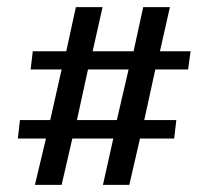

<svg xmlns="http://www.w3.org/2000/svg" viewBox="-20 -519 573 539"><path d="M109 -130H30L36 -182H121L153 -324H66L72 -375H166L193 -499H268L240 -375H355L382 -499H457L429 -375H515L508 -324H416L385 -182H475L469 -130H373L343 0H269L298 -130H183L153 0H78ZM308 -182 341 -324H227L196 -182Z"/></svg>

Font: Rasa Medium
Style: Italic
Weight: 500
Italic angle: -7.10001°
Designer: Anna Giedrys (Yrsa+Rasa design), David Brezina (Yrsa art-direction, Rasa art-direction, design)
Foundry: Rosetta Type Foundry
Version: Version 2.004